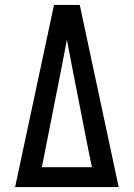

<svg xmlns="http://www.w3.org/2000/svg" viewBox="-20 -755 540 775"><path d="M41 0 198 -735H302L328 -613L459 0ZM351 -80 337 -148 270 -490Q265 -516 260 -542Q255 -568 250 -595Q245 -568 240 -542Q235 -516 230 -490L149 -80Z"/></svg>

Font: Iosevka SS04 Medium
Style: Regular
Weight: 500
Monospace: yes
Designer: Belleve Invis
Foundry: Belleve Invis
Version: Version 19.0.0; ttfautohint (v1.8.4)